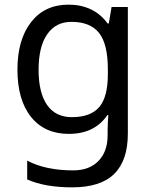

<svg xmlns="http://www.w3.org/2000/svg" viewBox="-20 -566 655 826"><path d="M275 -546Q328 -546 370.5 -526Q413 -506 443 -465H448L460 -536H530V9Q530 124 471.5 182Q413 240 290 240Q232 240 183.5 231.5Q135 223 97 206V125Q176 167 295 167Q364 167 403.5 126.5Q443 86 443 16V-5Q443 -17 444 -39.5Q445 -62 446 -71H442Q414 -30 372.5 -10Q331 10 276 10Q172 10 113.5 -63Q55 -136 55 -267Q55 -395 113.5 -470.5Q172 -546 275 -546ZM287 -472Q220 -472 183 -418.5Q146 -365 146 -266Q146 -167 182.5 -114.5Q219 -62 289 -62Q370 -62 407 -105.5Q444 -149 444 -246V-267Q444 -377 406 -424.5Q368 -472 287 -472Z"/></svg>

Font: Noto Sans Tai Tham
Style: Regular
Weight: 400
Designer: Monotype Design Team 2013. Revised by David WIlliams 2020
Foundry: Monotype Imaging Inc.
Version: Version 2.002